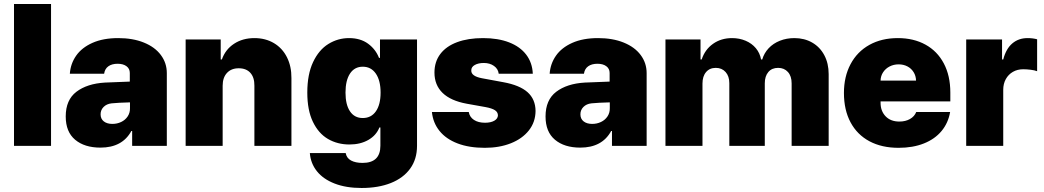

<svg xmlns="http://www.w3.org/2000/svg" viewBox="-20 -727 5203 957"><path d="M234.4 0H49.8V-707H234.4Z M502.9 -315.4 627 -320.3V-363.3Q627 -384.8 610.4 -397Q593.8 -409.2 566.4 -409.2Q537.6 -409.2 520 -396.5Q502.4 -383.8 499 -359.4H328.1Q331.5 -409.2 359.6 -449.5Q387.7 -489.7 440.9 -513.4Q494.1 -537.1 569.3 -537.1Q642.1 -537.1 697 -514.9Q752 -492.7 781.7 -452.9Q811.5 -413.1 811.5 -362.3V0H638.7V-74.2H634.8Q589.8 8.8 480.5 8.8Q401.4 8.8 354.5 -30.5Q307.6 -69.8 307.6 -146.5Q307.6 -229 360.8 -269.5Q414.1 -310.1 502.9 -315.4ZM540 -109.4Q563.5 -109.4 583.7 -118.9Q604 -128.4 616.2 -146.5Q628.4 -164.6 627.9 -188.5V-216.8Q569.8 -215.3 536.1 -211.9Q511.2 -209 496.3 -193.8Q481.4 -178.7 481.4 -157.2Q481.4 -134.3 497.6 -121.8Q513.7 -109.4 540 -109.4Z M1089.8 0H905.3V-530.3H1080.1V-430.7H1085.9Q1103.5 -480.5 1146.5 -508.8Q1189.5 -537.1 1248 -537.1Q1303.2 -537.1 1345.5 -512Q1387.7 -486.8 1410.4 -441.4Q1433.1 -396 1432.6 -337.9V0H1248V-299.8Q1248.5 -340.8 1228 -363.8Q1207.5 -386.7 1169.9 -386.7Q1132.8 -386.7 1111.3 -363.5Q1089.8 -340.3 1089.8 -299.8Z M1524.4 36.1H1703.1Q1707.5 61 1729.7 73Q1752 85 1787.1 85Q1876 85 1876 -1V-91.8H1871.1Q1855.5 -52.2 1815.9 -29.5Q1776.4 -6.8 1721.7 -6.8Q1662.1 -6.8 1614.7 -34.4Q1567.4 -62 1539.6 -119.9Q1511.7 -177.7 1511.7 -265.6Q1511.7 -356.4 1540.5 -417.5Q1569.3 -478.5 1616.7 -507.8Q1664.1 -537.1 1719.7 -537.1Q1776.4 -537.1 1814.5 -509.3Q1852.5 -481.4 1869.1 -438.5H1874V-530.3H2058.6V0Q2058.6 66.4 2024.4 113.5Q1990.2 160.6 1928 185.3Q1865.7 210 1782.2 210Q1705.1 210 1648.2 188Q1591.3 166 1559.8 126.7Q1528.3 87.4 1524.4 36.1ZM1877 -265.6Q1877 -325.7 1853.3 -360.1Q1829.6 -394.5 1788.1 -394.5Q1747.1 -394.5 1724.6 -360.4Q1702.1 -326.2 1702.1 -265.6Q1702.1 -205.1 1724.6 -171.9Q1747.1 -138.7 1788.1 -138.7Q1830.1 -138.7 1853.5 -172.1Q1877 -205.6 1877 -265.6Z M2391.6 -413.1Q2364.3 -413.1 2346.4 -403.1Q2328.6 -393.1 2329.1 -376Q2327.6 -347.2 2382.8 -336.9L2488.3 -317.4Q2569.8 -302.7 2609.4 -267.6Q2648.9 -232.4 2649.4 -173.8Q2648.9 -118.7 2616.2 -77.1Q2583.5 -35.6 2526.4 -12.9Q2469.2 9.8 2396.5 9.8Q2317.9 9.8 2260.5 -12.2Q2203.1 -34.2 2170.7 -74.5Q2138.2 -114.7 2132.8 -168.9H2316.4Q2320.8 -143.6 2342.3 -129.4Q2363.8 -115.2 2397.5 -115.2Q2425.8 -115.2 2443.6 -125.2Q2461.4 -135.3 2461.9 -152.3Q2461.4 -168.5 2446.5 -178Q2431.6 -187.5 2399.4 -193.4L2306.6 -210Q2226.6 -224.6 2186 -263.9Q2145.5 -303.2 2145.5 -365.2Q2145.5 -419.4 2174.8 -458Q2204.1 -496.6 2258.5 -516.8Q2313 -537.1 2387.7 -537.1Q2462.4 -537.1 2517.3 -515.9Q2572.3 -494.6 2602.8 -454.6Q2633.3 -414.6 2635.7 -359.4H2465.8Q2462.9 -383.8 2442.1 -398.4Q2421.4 -413.1 2391.6 -413.1Z M2894.5 -315.4 3018.6 -320.3V-363.3Q3018.6 -384.8 3002 -397Q2985.4 -409.2 2958 -409.2Q2929.2 -409.2 2911.6 -396.5Q2894 -383.8 2890.6 -359.4H2719.7Q2723.1 -409.2 2751.2 -449.5Q2779.3 -489.7 2832.5 -513.4Q2885.7 -537.1 2960.9 -537.1Q3033.7 -537.1 3088.6 -514.9Q3143.6 -492.7 3173.3 -452.9Q3203.1 -413.1 3203.1 -362.3V0H3030.3V-74.2H3026.4Q2981.4 8.8 2872.1 8.8Q2793 8.8 2746.1 -30.5Q2699.2 -69.8 2699.2 -146.5Q2699.2 -229 2752.4 -269.5Q2805.7 -310.1 2894.5 -315.4ZM2931.6 -109.4Q2955.1 -109.4 2975.3 -118.9Q2995.6 -128.4 3007.8 -146.5Q3020 -164.6 3019.5 -188.5V-216.8Q2961.4 -215.3 2927.7 -211.9Q2902.8 -209 2887.9 -193.8Q2873 -178.7 2873 -157.2Q2873 -134.3 2889.2 -121.8Q2905.3 -109.4 2931.6 -109.4Z M3296.9 -530.3H3471.7V-430.7H3477.5Q3493.7 -480 3533.9 -508.5Q3574.2 -537.1 3628.9 -537.1Q3665.5 -537.1 3696.5 -523.9Q3727.5 -510.7 3747.6 -486.6Q3767.6 -462.4 3773.4 -430.7H3779.3Q3788.6 -462.4 3811.3 -486.6Q3834 -510.7 3867.2 -523.9Q3900.4 -537.1 3939.5 -537.1Q3989.3 -537.1 4028.1 -514.9Q4066.9 -492.7 4088.6 -451.9Q4110.4 -411.1 4110.4 -357.4V0H3925.8V-311.5Q3925.8 -347.7 3907.2 -368.2Q3888.7 -388.7 3858.4 -388.7Q3827.1 -388.7 3809.6 -367.9Q3792 -347.2 3792 -311.5V0H3615.2V-312.5Q3615.2 -347.2 3596.7 -367.9Q3578.1 -388.7 3547.9 -388.7Q3517.1 -388.7 3499.3 -367.7Q3481.4 -346.7 3481.4 -310.5V0H3296.9Z M4186.5 -263.7Q4186.5 -345.2 4219.5 -407.2Q4252.4 -469.2 4313.2 -503.2Q4374 -537.1 4455.1 -537.1Q4533.7 -537.1 4592.8 -504.6Q4651.9 -472.2 4684.3 -410.9Q4716.8 -349.6 4716.8 -265.6V-221.7H4369.1V-214.8Q4369.1 -173.3 4394.3 -147.2Q4419.4 -121.1 4462.9 -121.1Q4493.2 -121.1 4515.6 -133.8Q4538.1 -146.5 4546.9 -168.9H4715.8Q4706.5 -114.3 4673.1 -74Q4639.6 -33.7 4585 -12Q4530.3 9.8 4459 9.8Q4375 9.8 4313.7 -22.9Q4252.4 -55.7 4219.5 -117.2Q4186.5 -178.7 4186.5 -263.7ZM4545.9 -325.2Q4545.4 -348.6 4533.9 -367.2Q4522.5 -385.7 4502.9 -396Q4483.4 -406.2 4459 -406.2Q4434.6 -406.2 4414.3 -395.8Q4394 -385.3 4381.8 -366.9Q4369.6 -348.6 4369.1 -325.2Z M4795.9 -530.3H4974.6V-430.7H4980.5Q4994.6 -484.4 5025.9 -510.7Q5057.1 -537.1 5101.6 -537.1Q5127.4 -537.1 5149.4 -531.2V-372.1Q5136.7 -377 5116.7 -379.4Q5096.7 -381.8 5080.1 -381.8Q5051.3 -381.8 5028.8 -368.9Q5006.3 -356 4993.4 -332.8Q4980.5 -309.6 4980.5 -279.3V0H4795.9Z"/></svg>

Font: Pretendard Std Black
Style: Regular
Weight: 900
Designer: Base glyphs from Inter by Rasmus Andersson; Hangeul glyphs from Noto Sans CJK(Source Han Sans) by Jang Soo-young and Kan
Foundry: Kil Hyung-jin
Version: Version 1.309